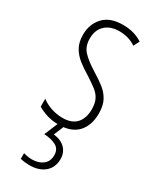

<svg xmlns="http://www.w3.org/2000/svg" viewBox="-201 -593 719 888"><g transform="rotate(30 158.5 -149.5)"><path d="M284 -127Q284 -64 250 -27Q216 10 149 10Q112 10 83 0.5Q54 -9 35 -21V-63Q57 -46 86.5 -36Q116 -26 148 -26Q197 -26 221.5 -53Q246 -80 246 -128Q246 -160 235.5 -181Q225 -202 204.5 -217.5Q184 -233 155 -252Q121 -272 94.5 -293Q68 -314 53 -341Q38 -368 38 -408Q38 -463 72.5 -501Q107 -539 177 -539Q237 -539 281 -510L265 -479Q228 -505 176 -505Q130 -505 102 -479.5Q74 -454 74 -407Q74 -366 97.5 -340.5Q121 -315 169 -285Q202 -265 228 -245Q254 -225 269 -197.5Q284 -170 284 -127ZM236 143Q236 188 206 214Q176 240 124 240Q114 240 100.5 238.5Q87 237 76 234V204Q100 211 122 211Q156 211 179 193.5Q202 176 202 143Q202 110 177 96.5Q152 83 113 81L147 0H177L152 60Q193 65 214.5 87.5Q236 110 236 143Z"/></g></svg>

Font: Noto Sans Devanagari ExtraCondensed ExtraLight
Style: Regular
Weight: 200
Width: 2
Designer: Jelle Bosma - Monotype Design Team
Foundry: Monotype Imaging Inc.
Version: Version 2.004; ttfautohint (v1.8.4.7-5d5b)